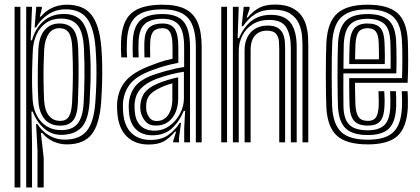

<svg xmlns="http://www.w3.org/2000/svg" viewBox="-20 -630 1858 850"><path d="M146 200V37.5L139.8 -80.8H146Q164.8 -49.5 196.8 -30.6Q228.8 -11.8 265.8 -11.8Q332 -11.8 363.8 -50.2Q395.5 -88.8 402 -176.2Q405.2 -221.5 406.4 -261.2Q407.5 -301 406.8 -339.5Q406 -378 402.8 -419.5Q395.8 -507.5 365.2 -548.1Q334.8 -588.8 270 -588.8Q228.2 -588.8 193.8 -566.4Q159.2 -544 139.2 -508.2H133.2L140.5 -600H165V-591.5L156.2 -556.5H161.2Q181.5 -581.8 211.2 -595.5Q241 -609.2 275.5 -609.2Q349.8 -609.2 385.1 -564Q420.5 -518.8 428.8 -419.2Q431.8 -379 432.4 -340Q433 -301 431.9 -261.1Q430.8 -221.2 427.8 -177.8Q420.5 -78.8 385.4 -34.8Q350.2 9.2 275.8 9.2Q243.8 9.2 215.4 -4Q187 -17.2 167 -41.5H161L173.5 69.8V200ZM44.5 200V-600H70.2V200ZM96 200V-600H121.8L115.8 -451.5H121.8Q134.5 -501.5 171 -534.9Q207.5 -568.2 262.8 -568.2Q317 -568.2 344 -533.4Q371 -498.5 377.2 -419.5Q380.5 -378.8 381.1 -340.5Q381.8 -302.2 380.5 -262.4Q379.2 -222.5 376.5 -176.5Q371 -99.2 341.8 -67Q312.5 -34.8 255.2 -33Q209.5 -31.8 175.9 -60.9Q142.2 -90 125 -136H119.2L121.8 4V200ZM250.8 -54Q301.2 -54 324.2 -83.4Q347.2 -112.8 350.5 -177Q353.5 -234.2 354 -293.5Q354.5 -352.8 351.5 -418.2Q348 -487.5 324.1 -517.6Q300.2 -547.8 249.5 -547.8Q211.5 -547.8 184.5 -529.1Q157.5 -510.5 142.6 -479.2Q127.8 -448 125.5 -410Q123.2 -365.8 122.4 -325.9Q121.5 -286 122.1 -250.9Q122.8 -215.8 124.8 -185Q127.8 -147.8 143.4 -118.1Q159 -88.5 186.2 -71.2Q213.5 -54 250.8 -54ZM247 -73.8Q201.8 -73.8 177.1 -103.2Q152.5 -132.8 149.8 -184.8Q147.8 -221.8 147.2 -259.2Q146.8 -296.8 147.5 -334.5Q148.2 -372.2 149.8 -410.5Q152.8 -469 178 -497.5Q203.2 -526 242.8 -526Q282.5 -526 302.9 -501.9Q323.2 -477.8 326 -419.2Q327.5 -380.8 327.9 -342.1Q328.2 -303.5 327.5 -262.8Q326.8 -222 325 -177.5Q322.8 -120.5 303.9 -97.1Q285 -73.8 247 -73.8ZM247 -94.8Q273 -94.8 285 -114.2Q297 -133.8 299.2 -178.2Q302.5 -244.5 302.8 -300.8Q303 -357 300 -419.2Q298 -464.5 284.6 -484.9Q271.2 -505.2 242.8 -505.2Q212.2 -505.2 195.2 -479.9Q178.2 -454.5 175.5 -410Q173.8 -376.2 173 -338.2Q172.2 -300.2 172.9 -261Q173.5 -221.8 175.5 -184Q177.8 -142.5 196 -118.6Q214.2 -94.8 247 -94.8Z M847 0V-421.8Q847 -511 812.9 -549.8Q778.8 -588.5 699.5 -588.5Q618 -588.5 581.5 -555.8Q545 -523 542 -447.5Q541.2 -431 541.2 -412.5Q541.2 -394 542.8 -375.8H517Q515.8 -395 515.5 -411.5Q515.2 -428 516 -448.5Q519.5 -535.2 562.5 -572.2Q605.5 -609.2 699.5 -609.2Q761.8 -609.2 799.8 -590.2Q837.8 -571.2 855.2 -530Q872.8 -488.8 872.8 -421.8V0ZM663.5 -51.5Q700.8 -51.5 730.2 -72.8Q759.8 -94 777 -126.9Q794.2 -159.8 794.2 -194.8V-312.2Q768.2 -309 736 -300.6Q703.8 -292.2 672.8 -280.8Q627.5 -263.5 602.8 -237.2Q578 -211 575.5 -165.2Q575.2 -157.5 575.8 -149.8Q576.2 -142 576.8 -136Q580 -95 602.6 -73.2Q625.2 -51.5 663.5 -51.5ZM670 -74Q639.5 -74 623.1 -93.4Q606.8 -112.8 602.2 -138.2Q601.8 -143.5 601.2 -151Q600.8 -158.5 601 -163Q603.8 -200.5 623 -222.9Q642.2 -245.2 680.5 -261Q699.8 -269 723.1 -276.1Q746.5 -283.2 768.8 -287.8V-192.5Q768.8 -160 757.4 -133Q746 -106 723.9 -90Q701.8 -74 670 -74ZM673.8 -94.2Q696.2 -94.2 711.8 -107.1Q727.2 -120 735.1 -141.8Q743 -163.5 743 -190.2V-261Q725 -256 711.5 -251Q698 -246 689 -241.2Q656 -225.8 641.9 -208.5Q627.8 -191.2 627 -163Q627 -157.2 627.1 -151.8Q627.2 -146.2 628 -140.5Q630.8 -124.5 641.5 -109.4Q652.2 -94.2 673.8 -94.2ZM638 9.8Q577.8 9.8 541.4 -25.8Q505 -61.2 499.5 -129.5Q498.8 -140 498.2 -153.2Q497.8 -166.5 498.5 -174.5Q503.2 -234 537.4 -272.9Q571.5 -311.8 647.2 -340Q666 -347.2 679.8 -352.2Q693.5 -357.2 708.2 -361.4Q723 -365.5 743.8 -369.8V-422Q743.8 -465.5 734 -485.4Q724.2 -505.2 699.5 -505.2Q670.8 -505.2 658.5 -490.4Q646.2 -475.5 645 -443Q644.5 -435 644.4 -416Q644.2 -397 645 -375.8H619.5Q618.5 -400 618.8 -416.8Q619 -433.5 619.2 -445.8Q621.2 -491 641.1 -508.5Q661 -526 699.5 -526Q738.2 -526 753.9 -501.4Q769.5 -476.8 769.5 -422V-352Q735.2 -345.2 709.1 -337.8Q683 -330.2 655.8 -320.2Q587.5 -295.8 558 -260.4Q528.5 -225 524.2 -172.5Q523.8 -164 524.1 -152.8Q524.5 -141.5 525.2 -131.5Q530 -72.2 561.6 -41.4Q593.2 -10.5 646.2 -10.5Q694.5 -10.5 725.1 -32.5Q755.8 -54.5 775.8 -86H781.5L772.5 -19.8V0H746.8L746.2 -4L759.8 -47.5H755Q731.2 -19 705.8 -4.6Q680.2 9.8 638 9.8ZM795.5 0.2V-62L799.5 -138.8H793.5Q772.8 -89.8 739.6 -60.4Q706.5 -31 654 -31Q610.5 -31.2 582.8 -56.8Q555 -82.2 551 -133.8Q550.5 -141 550 -151.6Q549.5 -162.2 550 -169.8Q553.8 -217 579.4 -248.6Q605 -280.2 664.2 -300.5Q688 -308.5 711 -314.9Q734 -321.2 755.5 -326Q777 -330.8 795.2 -333.2V-421.8Q795.2 -488.8 773.2 -517.8Q751.2 -546.8 699.5 -546.8Q645.2 -546.8 620.4 -523.4Q595.5 -500 593.5 -446.2Q593 -430.5 592.9 -412.6Q592.8 -394.8 593.8 -375.8H568.2Q567 -396 567.1 -413.9Q567.2 -431.8 567.8 -446.8Q570.2 -511.5 600.9 -539.6Q631.5 -567.8 699.5 -567.8Q764.8 -567.8 793 -533.9Q821.2 -500 821.2 -421.8V0.2Z M1319.2 0V-423.2Q1319.2 -442 1317.2 -469.5Q1315.2 -497 1304 -523.9Q1292.8 -550.8 1265.8 -569Q1238.8 -587.2 1188.5 -587.2Q1142.5 -587.2 1111.5 -568.6Q1080.5 -550 1056 -514H1049.8L1059 -600H1084.8L1085 -591L1071.8 -552.5H1076.5Q1100.2 -581 1127.5 -595.4Q1154.8 -609.8 1196.8 -609.8Q1242.5 -609.8 1271 -595.9Q1299.5 -582 1314.9 -560.2Q1330.2 -538.5 1336.5 -513.6Q1342.8 -488.8 1343.8 -466Q1344.8 -443.2 1344.8 -428.2V0ZM959.5 0V-600H985.2V0ZM1062.8 0V-407.5Q1062.8 -440.2 1075 -464.9Q1087.2 -489.5 1110.1 -503.1Q1133 -516.8 1164.8 -516.8Q1195.2 -516.8 1211.2 -505.8Q1227.2 -494.8 1233.8 -478Q1240.2 -461.2 1241.2 -443.6Q1242.2 -426 1242.2 -413.2V0H1216.2V-411.8Q1216.2 -426.8 1215 -446.2Q1213.8 -465.8 1202.4 -480Q1191 -494.2 1161 -494.2Q1138.8 -494.2 1122.8 -484.4Q1106.8 -474.5 1098.1 -455.9Q1089.5 -437.2 1089.5 -410.2V0ZM1011 0V-600H1036.8L1032 -461.2H1038Q1059.2 -511 1094.2 -537.9Q1129.2 -564.8 1180.8 -564.2Q1240.5 -563.8 1267 -528.1Q1293.5 -492.5 1293.5 -421.5V0H1267.5V-418.2Q1267.5 -473.5 1248 -507.6Q1228.5 -541.8 1171.2 -541.8Q1128 -541.8 1097.9 -522.2Q1067.8 -502.8 1052.4 -471.6Q1037 -440.5 1037 -405.2V0Z M1608.8 9.2Q1514.2 9.2 1471.9 -28.9Q1429.5 -67 1424.8 -154.2Q1423.8 -178 1423.1 -216.9Q1422.5 -255.8 1422.5 -299.2Q1422.5 -342.8 1423.1 -381.4Q1423.8 -420 1425 -443.2Q1430.5 -533.8 1473.9 -571.5Q1517.2 -609.2 1607.2 -609.2Q1698 -609.2 1739.6 -572.2Q1781.2 -535.2 1785.5 -448.5Q1786.2 -429.5 1786.6 -407.5Q1787 -385.5 1787 -361.5Q1787 -337.5 1786.4 -312.6Q1785.8 -287.8 1784.5 -263.5H1551.8Q1551.8 -244.8 1552 -225.5Q1552.2 -206.2 1552.8 -190.2Q1553.2 -174.2 1553.5 -164.5Q1555.8 -127.8 1568.1 -111.2Q1580.5 -94.8 1608.8 -94.8Q1633 -94.8 1643.9 -109.6Q1654.8 -124.5 1656.5 -160.8Q1657 -170.2 1656.8 -187Q1656.5 -203.8 1655.5 -226.2H1681.2Q1682.5 -204.2 1682.8 -187Q1683 -169.8 1682.2 -159.5Q1680.2 -113 1663.2 -93.5Q1646.2 -74 1608.8 -74Q1567.2 -74 1548.5 -94.1Q1529.8 -114.2 1527.5 -161.5Q1527 -175.5 1526.6 -195.4Q1526.2 -215.2 1526 -238.2Q1525.8 -261.2 1525.8 -284.2H1759.8Q1760.5 -304.5 1760.9 -325.9Q1761.2 -347.2 1761.2 -368.5Q1761.2 -389.8 1760.9 -409.8Q1760.5 -429.8 1759.5 -447.2Q1756 -524 1720.2 -556.2Q1684.5 -588.5 1607.2 -588.5Q1529.2 -588.5 1492.4 -555Q1455.5 -521.5 1450.8 -441.8Q1449.5 -417.5 1449 -378.2Q1448.5 -339 1448.5 -295.9Q1448.5 -252.8 1449.1 -215.2Q1449.8 -177.8 1450.5 -157Q1454.8 -80 1490.5 -45.8Q1526.2 -11.5 1608.8 -11.5Q1686.2 -11.5 1721.1 -44.9Q1756 -78.2 1759.5 -155.5Q1760 -166.5 1760 -178.5Q1760 -190.5 1759.6 -202.8Q1759.2 -215 1758.5 -226.2H1784.5Q1785.2 -210.5 1785.8 -191.1Q1786.2 -171.8 1785.5 -154.5Q1781.2 -66.5 1740.4 -28.6Q1699.5 9.2 1608.8 9.2ZM1608.8 -32.2Q1541.8 -32.2 1510.9 -61Q1480 -89.8 1476.2 -157.8Q1475.2 -179.5 1474.8 -217Q1474.2 -254.5 1474.2 -297.4Q1474.2 -340.2 1474.8 -378.6Q1475.2 -417 1476.5 -440.2Q1480.8 -508.8 1511.1 -538.2Q1541.5 -567.8 1607.2 -567.8Q1670.2 -567.8 1700.5 -540.4Q1730.8 -513 1733.8 -446.5Q1734.8 -428.2 1735.1 -405.5Q1735.5 -382.8 1735.5 -357.2Q1735.5 -331.8 1734.5 -305H1500.2Q1500 -260.8 1500.1 -227Q1500.2 -193.2 1500.5 -159.8Q1501.5 -102.5 1526.4 -77.9Q1551.2 -53.2 1608.8 -53.2Q1656.2 -53.2 1680.8 -75.5Q1705.2 -97.8 1708 -157Q1708.5 -171.8 1708.2 -189.1Q1708 -206.5 1707 -226.2H1732.8Q1733.8 -208.5 1734.1 -190.8Q1734.5 -173 1733.8 -156.2Q1730.8 -89.5 1701.9 -60.9Q1673 -32.2 1608.8 -32.2ZM1500.5 -325.8H1709.2Q1709.5 -349.5 1709.5 -370.9Q1709.5 -392.2 1709.1 -411.2Q1708.8 -430.2 1708 -446Q1705.5 -504.5 1679.6 -525.6Q1653.8 -546.8 1607.2 -546.8Q1555.2 -546.8 1530.5 -522.1Q1505.8 -497.5 1502 -438.5Q1501.8 -426.5 1501.2 -394.9Q1500.8 -363.2 1500.5 -325.8ZM1526 -346.5Q1526.2 -362 1526.5 -378.8Q1526.8 -395.5 1527.1 -410.8Q1527.5 -426 1528 -437Q1531 -485.2 1549.4 -505.6Q1567.8 -526 1607.2 -526Q1646.2 -526 1663.4 -506.8Q1680.5 -487.5 1682.2 -443.5Q1682.8 -433 1683.2 -417.2Q1683.8 -401.5 1683.8 -383.1Q1683.8 -364.8 1683.5 -346.5ZM1552 -367.2H1657.5Q1657.8 -381.8 1657.6 -396.1Q1657.5 -410.5 1657.1 -422.8Q1656.8 -435 1656.5 -442.5Q1655 -476.2 1643.6 -490.8Q1632.2 -505.2 1607.2 -505.2Q1580.5 -505.2 1568.2 -489.4Q1556 -473.5 1553.8 -435.8Q1553.5 -427 1553.1 -416.8Q1552.8 -406.5 1552.5 -394.2Q1552.2 -382 1552 -367.2Z"/></svg>

Font: Big Shoulders Inline Display Thin ExtraBold
Style: Regular
Weight: 800
Version: Version 2.002